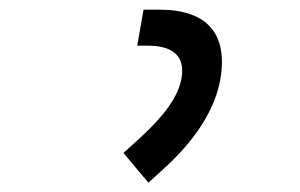

<svg xmlns="http://www.w3.org/2000/svg" viewBox="-20 -717 626 401"><path d="M290 -335.4 323.7 -366.2C392.1 -428.2 430.7 -493.7 440.4 -552.7C456.1 -647 412.1 -696.8 313 -696.8H279.8L266.6 -621.6H289.1C341.8 -621.6 366.2 -599.1 359.4 -555.7C353.5 -515.6 322.3 -475.1 274.9 -431.2L237.8 -397.5Z"/></svg>

Font: Cascadia Code SemiLight
Style: Italic
Weight: 350
Italic angle: -10°
Monospace: yes
Designer: Aaron Bell
Foundry: Saja Typeworks
Version: Version 2404.023